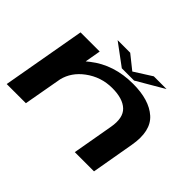

<svg xmlns="http://www.w3.org/2000/svg" viewBox="-139 -995 1268 1268"><g transform="rotate(45 495.0 -361.5)"><path d="M22.5 0 126 -586H305L285.5 -474.5Q297 -484 309 -493.5Q434 -591.5 611.5 -591.5Q763 -591.5 840.2 -522.5Q917.5 -453.5 890.5 -301L838 0H658.5L709 -287.5Q726.5 -386 679.8 -430.2Q633 -474.5 534.5 -474.5Q430.5 -474.5 347 -412.5Q270.5 -355.5 250 -271.5L201.5 0ZM486.5 -611 335.5 -723H453L550.5 -645L673.5 -723H792.5L601 -611Z"/></g></svg>

Font: Anybody UltraExpanded SemiBold
Style: Italic
Weight: 600
Width: 9
Italic angle: -10°
Designer: Tyler Finck
Foundry: Etcetera Type Company
Version: Version 1.010; ttfautohint (v1.8.3) -l 8 -r 50 -G 200 -x 14 